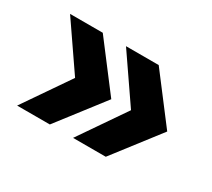

<svg xmlns="http://www.w3.org/2000/svg" viewBox="-72 -479 602 544"><g transform="rotate(30 229.5 -207.0)"><path d="M131 -57H24L127 -207L24 -357H131L246 -206ZM314 -57H207L310 -207L207 -357H314L429 -206Z"/></g></svg>

Font: Rokkitt SemiBold
Style: Bold
Weight: 700
Version: Version 3.103